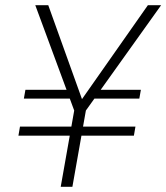

<svg xmlns="http://www.w3.org/2000/svg" viewBox="-20 -720 641 740"><path d="M51 -197 57 -232H502L496 -197ZM275 -340H72L78 -374H270ZM317 -340 337 -374H523L517 -340ZM214 0 266 -294 116 -700H166L296 -338L550 -700H601L311 -294L259 0Z"/></svg>

Font: DM Sans 9pt ExtraLight
Style: Italic
Weight: 250
Italic angle: -10°
Version: Version 4.004;gftools[0.9.30]